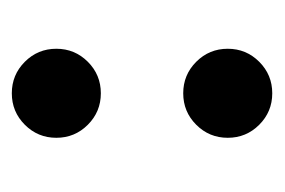

<svg xmlns="http://www.w3.org/2000/svg" viewBox="-96 -364 470 317"><g transform="rotate(-90 138.5 -205.0)"><path d="M143.5 10Q113 10 91.5 -11.5Q70 -33 70 -63.5Q70 -94 91.5 -115.5Q113 -137 143.5 -137Q174 -137 195.5 -115.5Q217 -94 217 -63.5Q217 -33 195.5 -11.5Q174 10 143.5 10ZM143.5 -273Q113 -273 91.5 -294.5Q70 -316 70 -346.5Q70 -377 91.5 -398.5Q113 -420 143.5 -420Q174 -420 195.5 -398.5Q217 -377 217 -346.5Q217 -316 195.5 -294.5Q174 -273 143.5 -273Z"/></g></svg>

Font: Cherry Swash
Style: Bold
Weight: 700
Designer: Kasatkina Nataliya
Foundry: Nataliya Kasatkina
Version: Version 1.001